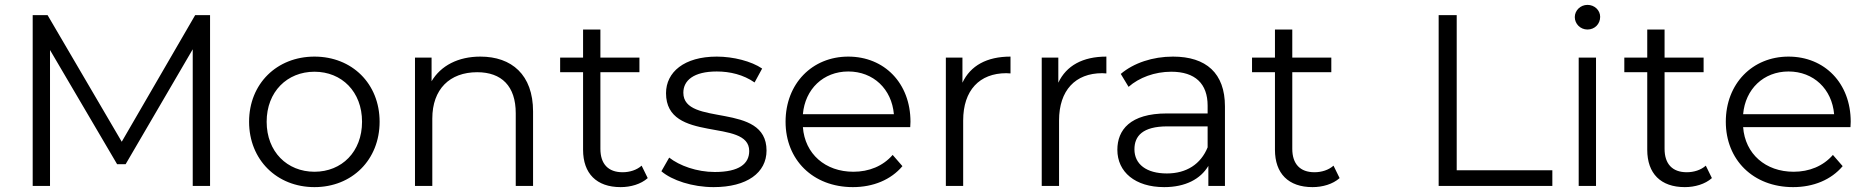

<svg xmlns="http://www.w3.org/2000/svg" viewBox="-20 -762 7652 787"><path d="M780 -700 479 -181 175 -700H114V0H185V-557L460 -89H495L770 -560V0H841V-700Z M1269 5C1423 5 1536 -107 1536 -263C1536 -419 1423 -530 1269 -530C1115 -530 1001 -419 1001 -263C1001 -107 1115 5 1269 5ZM1269 -58C1157 -58 1073 -140 1073 -263C1073 -386 1157 -468 1269 -468C1381 -468 1464 -386 1464 -263C1464 -140 1381 -58 1269 -58Z M1949 -530C1858 -530 1787 -493 1749 -429V-526H1681V0H1752V-276C1752 -396 1823 -466 1936 -466C2036 -466 2094 -409 2094 -298V0H2165V-305C2165 -456 2077 -530 1949 -530Z M2610 -83C2590 -65 2561 -56 2532 -56C2473 -56 2441 -90 2441 -152V-466H2601V-526H2441V-641H2370V-526H2276V-466H2370V-148C2370 -51 2425 5 2524 5C2565 5 2607 -7 2635 -32Z M2905 5C3042 5 3122 -54 3122 -145C3122 -347 2781 -240 2781 -382C2781 -432 2823 -469 2918 -469C2972 -469 3027 -456 3073 -424L3104 -481C3060 -511 2986 -530 2918 -530C2784 -530 2710 -466 2710 -380C2710 -172 3051 -280 3051 -143C3051 -91 3010 -57 2910 -57C2836 -57 2765 -83 2723 -116L2691 -60C2734 -23 2818 5 2905 5Z M3712 -263C3712 -421 3605 -530 3457 -530C3309 -530 3200 -419 3200 -263C3200 -107 3312 5 3476 5C3559 5 3632 -25 3679 -81L3639 -127C3599 -81 3542 -58 3478 -58C3363 -58 3279 -131 3271 -241H3711C3711 -249 3712 -257 3712 -263ZM3457 -469C3560 -469 3635 -397 3644 -294H3271C3280 -397 3355 -469 3457 -469Z M3925 -423V-526H3857V0H3928V-268C3928 -392 3995 -462 4105 -462C4110 -462 4116 -461 4122 -461V-530C4025 -530 3958 -493 3925 -423Z M4318 -423V-526H4250V0H4321V-268C4321 -392 4388 -462 4498 -462C4503 -462 4509 -461 4515 -461V-530C4418 -530 4351 -493 4318 -423Z M4788 -530C4705 -530 4627 -504 4574 -459L4606 -406C4649 -444 4713 -468 4781 -468C4879 -468 4930 -419 4930 -329V-297H4763C4612 -297 4560 -229 4560 -148C4560 -57 4633 5 4752 5C4839 5 4901 -28 4933 -82V0H5001V-326C5001 -462 4924 -530 4788 -530ZM4763 -51C4679 -51 4630 -89 4630 -150C4630 -204 4663 -244 4765 -244H4930V-158C4902 -89 4843 -51 4763 -51Z M5446 -83C5426 -65 5397 -56 5368 -56C5309 -56 5277 -90 5277 -152V-466H5437V-526H5277V-641H5206V-526H5112V-466H5206V-148C5206 -51 5261 5 5360 5C5401 5 5443 -7 5471 -32Z M5877 0H6343V-64H5951V-700H5877Z M6487 -641C6517 -641 6539 -664 6539 -693C6539 -720 6516 -742 6487 -742C6458 -742 6435 -719 6435 -692C6435 -664 6458 -641 6487 -641ZM6451 0H6522V-526H6451Z M6972 -83C6952 -65 6923 -56 6894 -56C6835 -56 6803 -90 6803 -152V-466H6963V-526H6803V-641H6732V-526H6638V-466H6732V-148C6732 -51 6787 5 6886 5C6927 5 6969 -7 6997 -32Z M7566 -263C7566 -421 7459 -530 7311 -530C7163 -530 7054 -419 7054 -263C7054 -107 7166 5 7330 5C7413 5 7486 -25 7533 -81L7493 -127C7453 -81 7396 -58 7332 -58C7217 -58 7133 -131 7125 -241H7565C7565 -249 7566 -257 7566 -263ZM7311 -469C7414 -469 7489 -397 7498 -294H7125C7134 -397 7209 -469 7311 -469Z"/></svg>

Font: Montserrat Lite
Style: Regular
Weight: 400
Designer: Julieta Ulanovsky
Foundry: Julieta Ulanovsky
Version: Version 7.200;PS 007.200;hotconv 1.0.88;makeotf.lib2.5.64775